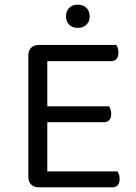

<svg xmlns="http://www.w3.org/2000/svg" viewBox="-20 -800 582 820"><path d="M145 0Q125 0 113 -12Q101 -24 101 -44V-564Q101 -584 113 -596Q125 -608 145 -608H477Q480 -603 483 -594.5Q486 -586 486 -576Q486 -559 478 -549Q470 -539 455 -539H182V-346H446Q449 -341 452 -332.5Q455 -324 455 -314Q455 -297 447 -287.5Q439 -278 424 -278H182V-68H482Q485 -63 488 -55Q491 -47 491 -36Q491 -19 483 -9.5Q475 0 460 0ZM312 -681Q289 -681 275.5 -694.5Q262 -708 262 -730Q262 -753 275.5 -766.5Q289 -780 312 -780Q335 -780 349 -766.5Q363 -753 363 -730Q363 -708 349 -694.5Q335 -681 312 -681Z"/></svg>

Font: Baloo 2 Latin
Style: Regular
Weight: 400
Designer: Sarang Kulkarni and Ek Type
Foundry: Ek Type
Version: Version 1.001